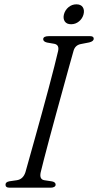

<svg xmlns="http://www.w3.org/2000/svg" viewBox="-20 -867 453 887"><path d="M168 -71Q161 -38.5 184.5 -34.5L220.5 -29Q237 -25.5 237 -14Q237 -7.5 230.8 -3.8Q224.5 0 215.5 0H23.5Q5.5 0 5.5 -13Q4.5 -26 23.5 -29.5L58 -34.5Q87 -39 97.5 -71.5Q103.5 -93.5 115.5 -135.8Q127.5 -178 142.5 -232.2Q157.5 -286.5 173.8 -345.2Q190 -404 204.8 -459.5Q219.5 -515 231 -560Q242.5 -605 248.5 -631.5Q254.5 -659.5 231.5 -664.5L197 -670.5Q179.5 -675 179.5 -686Q180 -700 205.5 -700H396Q413 -700 413 -688.5Q413 -676 392 -671L353.5 -663.5Q327.5 -658.5 320 -633Q312 -605.5 299.2 -559Q286.5 -512.5 270.8 -455.8Q255 -399 238.8 -339.5Q222.5 -280 208 -225.8Q193.5 -171.5 183 -130.8Q172.5 -90 168 -71ZM308.5 -755Q288 -755 279.2 -768.2Q270.5 -781.5 275.5 -801Q281 -821 296.8 -834Q312.5 -847 333 -847Q353.5 -847 362.2 -834Q371 -821 366 -801Q361 -781.5 345 -768.2Q329 -755 308.5 -755Z"/></svg>

Font: Fraunces 72pt S050 Light
Style: Italic
Weight: 300
Italic angle: -16°
Version: Version 1.000; ttfautohint (v1.8.3)